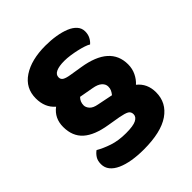

<svg xmlns="http://www.w3.org/2000/svg" viewBox="-193 -742 923 923"><g transform="rotate(-45 269.0 -280.0)"><path d="M486 -279Q486 -250 474 -225Q462 -200 443 -183Q486 -149 486 -89Q486 -18 426.5 23Q367 64 250 64Q208 64 172 58Q136 52 109.5 40Q83 28 68.5 10Q54 -8 54 -32Q54 -55 63.5 -70Q73 -85 87 -95Q116 -78 155 -65Q194 -52 245 -52Q294 -52 314.5 -62.5Q335 -73 335 -91Q335 -108 322 -115.5Q309 -123 277 -129L212 -140Q131 -153 91.5 -188.5Q52 -224 52 -287Q52 -346 97 -380Q56 -415 56 -477Q56 -547 114 -585.5Q172 -624 268 -624Q305 -624 338.5 -618.5Q372 -613 397.5 -602.5Q423 -592 437.5 -575.5Q452 -559 452 -537Q452 -517 444 -501.5Q436 -486 424 -476Q415 -482 398 -487.5Q381 -493 361 -497.5Q341 -502 320 -505Q299 -508 280 -508Q245 -508 225 -499Q205 -490 205 -471Q205 -457 217 -450Q229 -443 255 -439L317 -429Q486 -402 486 -279ZM195 -291Q195 -277 207 -263.5Q219 -250 247 -245L326 -229Q334 -239 338.5 -248.5Q343 -258 343 -271Q343 -288 328.5 -301Q314 -314 284 -319L212 -332Q195 -315 195 -291Z"/></g></svg>

Font: Baloo Thambi 2
Style: Bold
Weight: 700
Designer: Aadarsh Rajan and Ek Type
Foundry: Ek Type
Version: Version 1.640;hotconv 1.0.111;makeotfexe 2.5.65597; ttfautoh